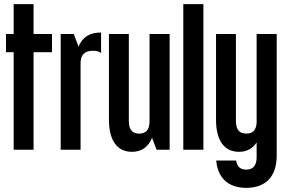

<svg xmlns="http://www.w3.org/2000/svg" viewBox="-20 -723 1388 927"><path d="M46 -703V-559H9V-471H46V0H142V-471H231V-559H142V-703Z M359 -498 336 -559H273V0H369V-418C369 -461 392 -478 428 -478C445 -478 458 -475 468 -467V-566C416 -566 380 -547 359 -498Z M799 0V-559H702V-138C702 -94 683 -78 652 -78C622 -78 602 -94 602 -138V-559H506V-144C506 -46 545 10 617 10C664 10 697 -14 714 -58L736 0Z M865 -703V0H962V-703Z M1219 -129C1216 -92 1198 -78 1169 -78C1139 -78 1119 -94 1119 -138V-559H1023V-144C1023 -46 1062 10 1134 10C1172 10 1200 -6 1219 -35V36C1219 79 1200 96 1169 96C1143 96 1125 84 1120 52H1024C1031 136 1082 184 1169 184C1264 184 1316 128 1316 29V-559H1219Z"/></svg>

Font: Modon Arabic
Style: Bold
Weight: 700
Designer: Ahmedzaza
Foundry: Ahmedzaza
Version: Version 2.010